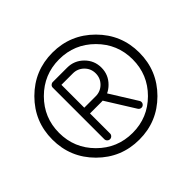

<svg xmlns="http://www.w3.org/2000/svg" viewBox="-178 -997 1215 1215"><g transform="rotate(-45 429.5 -389.5)"><path d="M817.9 -389.6Q817.9 -228 703.9 -114Q589.8 0 428.7 0Q267.1 0 153.1 -114Q39.1 -228 39.1 -389.6Q39.1 -550.8 153.1 -664.8Q267.1 -778.8 428.7 -778.8Q589.8 -778.8 703.9 -664.8Q817.9 -550.8 817.9 -389.6ZM428.7 -718.8Q292 -718.8 195.6 -622.3Q99.1 -525.9 99.1 -389.6Q99.1 -252.9 195.6 -156.5Q292 -60.1 428.7 -60.1Q564.9 -60.1 661.4 -156.5Q757.8 -252.9 757.8 -389.6Q757.8 -525.9 661.4 -622.3Q564.9 -718.8 428.7 -718.8ZM324.7 -594.2V-389.6H427.2Q469.7 -389.6 499.8 -419.4Q529.8 -449.2 529.8 -492.2Q529.8 -534.7 499.8 -564.5Q469.7 -594.2 427.2 -594.2ZM298.8 -645.5H427.2Q490.7 -645.5 535.9 -600.6Q581.1 -555.7 581.1 -492.2Q581.1 -428.2 535.6 -383.3Q515.1 -362.8 490.7 -351.6L602.1 -172.9Q606.4 -167 606.4 -159.2Q606.4 -148.4 598.9 -140.9Q591.3 -133.3 581.1 -133.3Q566.9 -133.3 558.6 -146.5L438.5 -338.9Q432.6 -338.4 427.2 -338.4H324.7V-159.2Q324.7 -148.4 317.1 -140.9Q309.6 -133.3 298.8 -133.3Q288.6 -133.3 281 -140.9Q273.4 -148.4 273.4 -159.2V-620.1Q273.4 -630.9 281 -638.2Q288.6 -645.5 298.8 -645.5Z"/></g></svg>

Font: Comfortaa
Style: Regular
Weight: 400
Designer: Johan Aakerlund - aajohan
Foundry: Johan Aakerlund
Version: Version 2.004 2013